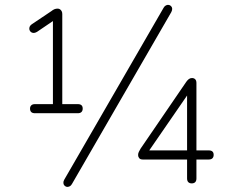

<svg xmlns="http://www.w3.org/2000/svg" viewBox="-20 -742 917 780"><path d="M122 -282Q102 -282 102 -301Q102 -309 107 -314Q112 -319 122 -319H195V-670H215L131 -613Q121 -607 113.5 -608.5Q106 -610 102 -616Q98 -622 99.5 -630Q101 -638 110 -644L189 -697Q195 -702 201 -704.5Q207 -707 214 -707Q220 -707 224 -704Q228 -701 230.5 -696.5Q233 -692 233 -685V-319H296Q316 -319 316 -301Q316 -292 311 -287Q306 -282 296 -282ZM272 6Q268 13 262 15.5Q256 18 251 17Q246 16 242 12Q238 8 237.5 1.5Q237 -5 241 -12L645 -711Q649 -718 655 -720.5Q661 -723 666 -722Q671 -721 675 -717Q679 -713 679.5 -707Q680 -701 676 -693ZM759 3Q750 3 745 -2Q740 -7 740 -17V-94H560Q550 -94 545.5 -99.5Q541 -105 541 -112Q541 -119 544 -125Q547 -131 551 -138L737 -410Q742 -417 747.5 -421Q753 -425 760 -425Q768 -425 773 -420Q778 -415 778 -405V-131H828Q838 -131 843 -126.5Q848 -122 848 -113Q848 -104 843 -99Q838 -94 828 -94H778V-17Q778 -7 773 -2Q768 3 759 3ZM740 -131V-367H749L576 -116V-131Z"/></svg>

Font: Nunito ExtraLight
Style: Regular
Weight: 200
Designer: Vernon Adams
Foundry: Vernon Adams
Version: Version 3.602